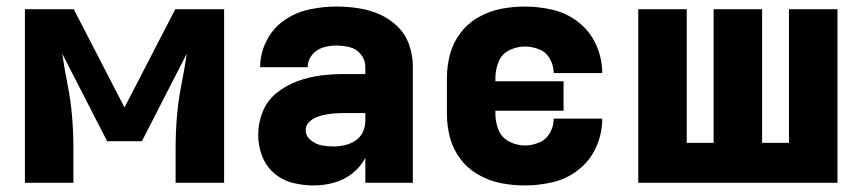

<svg xmlns="http://www.w3.org/2000/svg" viewBox="-20 -558 2632 586"><path d="M56 0H204V-106Q204 -154 200 -202.5Q196 -251 186.5 -298.5Q177 -346 170 -394L307 -127H413L550 -394Q543 -346 533.5 -298.5Q524 -251 520 -202.5Q516 -154 516 -106V0H664V-530H515L360 -230L205 -530H56Z M938 8Q969 8 999.5 -0.5Q1030 -9 1055 -28.5Q1080 -48 1095 -76V0H1240V-355Q1240 -388 1229 -420.5Q1218 -453 1193.5 -477Q1169 -501 1138 -514.5Q1107 -528 1073.5 -533Q1040 -538 1006 -538Q965 -538 923.5 -529Q882 -520 847.5 -496Q813 -472 793.5 -433.5Q774 -395 774 -353H919Q919 -374 932.5 -390.5Q946 -407 966 -413Q986 -419 1006 -419Q1027 -419 1047.5 -414Q1068 -409 1081.5 -392Q1095 -375 1095 -355V-332H1031Q995 -332 959 -327.5Q923 -323 888.5 -310.5Q854 -298 825 -275Q796 -252 782 -217.5Q768 -183 768 -147Q768 -114 779.5 -83Q791 -52 816 -30Q841 -8 873 0Q905 8 937 8ZM997 -111Q979 -111 961 -114.5Q943 -118 928 -130.5Q913 -143 913 -161Q913 -175 923.5 -185.5Q934 -196 947.5 -201Q961 -206 975 -208.5Q989 -211 1003 -212Q1017 -213 1031 -213H1095V-189Q1095 -171 1087.5 -155Q1080 -139 1065 -129Q1050 -119 1032.5 -115Q1015 -111 997 -111Z M1582 8Q1626 8 1669 -2.5Q1712 -13 1747 -41Q1782 -69 1800 -110Q1818 -151 1818 -195V-196H1670V-195Q1670 -173 1658.5 -152.5Q1647 -132 1625.5 -123Q1604 -114 1582 -114Q1557 -114 1534 -126Q1511 -138 1501.5 -161.5Q1492 -185 1492 -210V-220H1700V-310H1492V-320Q1492 -345 1501.5 -369Q1511 -393 1534 -404.5Q1557 -416 1582 -416Q1604 -416 1625.5 -407.5Q1647 -399 1658.5 -378Q1670 -357 1670 -335H1818Q1818 -379 1800 -420Q1782 -461 1747 -489Q1712 -517 1669 -527.5Q1626 -538 1582 -538Q1545 -538 1509 -531Q1473 -524 1440.5 -505.5Q1408 -487 1385.5 -457.5Q1363 -428 1353.5 -392.5Q1344 -357 1344 -320V-210Q1344 -173 1353.5 -137.5Q1363 -102 1385.5 -72.5Q1408 -43 1440.5 -24.5Q1473 -6 1509 1Q1545 8 1582 8Z M1928 0H2536V-530H2388V-122H2306V-530H2158V-122H2076V-530H1928Z"/></svg>

Font: Iosevka Sparkle Heavy
Style: Regular
Weight: 900
Designer: Belleve Invis
Foundry: Belleve Invis
Version: Version 4.5.0; ttfautohint (v1.8.3)